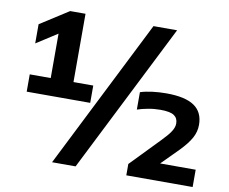

<svg xmlns="http://www.w3.org/2000/svg" viewBox="-91 -926 1323 1109"><g transform="rotate(10 571.0 -371.0)"><path d="M66.5 -308V-409.5H189.5V-670L66.5 -591V-703.5L233 -810H323V-409.5H439V-308ZM281.5 68 722 -808H860.5L419.5 68ZM717 68V1.5L883.5 -170.5Q919 -207 934 -231Q949 -255 949 -276.5Q949 -308 925.8 -323.5Q902.5 -339 846 -339Q809 -339 773 -332.2Q737 -325.5 711 -316.5V-418.5Q741.5 -428.5 781.5 -433.5Q821.5 -438.5 863 -438.5Q974 -438.5 1027 -402.2Q1080 -366 1080 -291.5Q1080 -251 1059.5 -213.8Q1039 -176.5 993.5 -130L897.5 -33.5H1106V68Z"/></g></svg>

Font: Encode Sans Expanded
Style: Bold
Weight: 700
Width: 7
Designer: Multiple Designers
Foundry: Impallari Type
Version: Version 3.000; ttfautohint (v1.8.3) -l 8 -r 50 -G 200 -x 14 